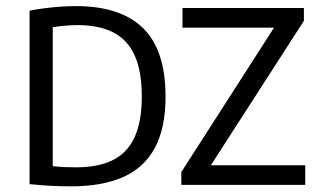

<svg xmlns="http://www.w3.org/2000/svg" viewBox="-20 -622 1076 646"><path d="M219 5Q186 5 151.5 3.2Q117 1.5 79.5 -2.5V-586Q103.5 -591 129.5 -594.2Q155.5 -597.5 182.2 -599.5Q209 -601.5 235 -601.5Q385.5 -601.5 461.2 -527.5Q537 -453.5 537 -297Q537 -191.5 501.2 -124.8Q465.5 -58 394.8 -26.5Q324 5 219 5ZM236.5 -59Q309.5 -59 358.5 -82.8Q407.5 -106.5 432.2 -159Q457 -211.5 457 -297.5Q457 -382.5 433.2 -435.2Q409.5 -488 361.5 -512.8Q313.5 -537.5 241 -537.5Q220 -537.5 198.5 -535.5Q177 -533.5 157.5 -530.5V-63Q177.5 -60.5 196.8 -59.8Q216 -59 236.5 -59ZM590 0V-43L912 -544.5L916.5 -529H594V-595H1002.5V-552L679.5 -50.5L675.5 -66H1007V0Z"/></svg>

Font: Encode Sans SC SemiCondensed
Style: Regular
Weight: 400
Width: 4
Designer: Multiple Designers
Foundry: Impallari Type
Version: Version 3.002